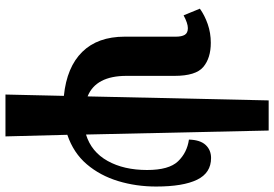

<svg xmlns="http://www.w3.org/2000/svg" viewBox="-174 -626 1027 720"><g transform="rotate(90 340.0 -266.5)"><path d="M335 227 340 8Q232 -3 175 -61Q118 -119 118 -220V-412Q118 -434 111 -445.5Q104 -457 86 -457Q68 -457 38 -441L13 -502Q38 -520 71 -531.5Q104 -543 141 -543Q198 -543 231.5 -515Q265 -487 265 -407V-227Q265 -112 342 -81L357 -760H470L485 -75Q550 -95 584 -156Q618 -217 618 -304Q618 -386 585.5 -420Q553 -454 504 -461Q505 -503 524 -523.5Q543 -544 573 -544Q629 -544 654.5 -491.5Q680 -439 680 -338Q680 -263 659.5 -195.5Q639 -128 596.5 -78Q554 -28 486 -5L492 227Z"/></g></svg>

Font: Noto Serif ExtraCondensed ExtraBold
Style: Regular
Weight: 800
Width: 2
Designer: Monotype Design Team
Foundry: Monotype Imaging Inc.
Version: Version 2.013; ttfautohint (v1.8.4.7-5d5b)